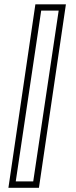

<svg xmlns="http://www.w3.org/2000/svg" viewBox="-20 -770 352 890"><path d="M19 100.5 144 -750H285.5L160.5 100.5ZM53 71H134L252 -721H171Z"/></svg>

Font: Tourney Condensed Light
Style: Regular
Weight: 300
Width: 3
Designer: Tyler Finck
Foundry: Etcetera Type Co
Version: Version 1.010; ttfautohint (v1.8.3)